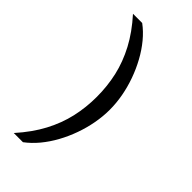

<svg xmlns="http://www.w3.org/2000/svg" viewBox="-291 -921 1082 1082"><g transform="rotate(45 250.0 -380.0)"><path d="M143.1 -855Q181.6 -826.7 215.1 -786.1Q248.5 -745.6 275.1 -697Q301.8 -648.4 320.8 -595.2Q339.8 -542 349.9 -487.3Q359.9 -432.6 359.9 -379.9Q359.9 -327.6 349.9 -272.7Q339.8 -217.8 320.8 -164.6Q301.8 -111.3 275.1 -62.7Q248.5 -14.2 215.1 26.1Q181.6 66.4 143.1 95.2H69.8Q139.2 17.6 179.9 -59.3Q220.7 -136.2 238.8 -215.6Q256.8 -294.9 256.8 -379.9Q256.8 -464.8 238.8 -544.2Q220.7 -623.5 179.9 -700.7Q139.2 -777.8 69.8 -855Z"/></g></svg>

Font: BIZ UDMincho
Style: Bold
Weight: 700
Monospace: yes
Designer: TypeBank Co., Ltd.
Foundry: Morisawa Inc.
Version: Version 1.06